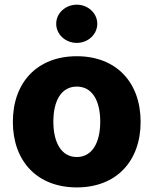

<svg xmlns="http://www.w3.org/2000/svg" viewBox="-20 -794 659 824"><path d="M309.6 10.3C480 10.3 583.5 -103 583.5 -271C583.5 -439.5 480 -552.7 309.6 -552.7C138.7 -552.7 35.2 -439.5 35.2 -271C35.2 -103 138.7 10.3 309.6 10.3ZM309.6 -120.1C244.1 -120.1 209 -181.2 209 -272C209 -363.3 244.1 -422.4 309.6 -422.4C375 -422.4 410.2 -363.3 410.2 -272C410.2 -181.2 375 -120.1 309.6 -120.1ZM309.6 -609.9C357.9 -609.9 397.5 -646.5 397.5 -691.9C397.5 -737.3 357.9 -773.9 309.6 -773.9C260.7 -773.9 221.2 -737.3 221.2 -691.9C221.2 -646.5 260.7 -609.9 309.6 -609.9Z"/></svg>

Font: Inter ExtraBold
Style: Regular
Weight: 800
Designer: Rasmus Andersson
Foundry: rsms
Version: Version 4.001;git-9221beed3